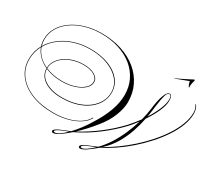

<svg xmlns="http://www.w3.org/2000/svg" viewBox="-231 -1351 2095 1901"><g transform="rotate(30 816.5 -401.0)"><path d="M1660 -684Q1660 -618 1632.5 -545.5Q1605 -473 1556.5 -400Q1508 -327 1445 -257Q1382 -187 1310.5 -124.5Q1239 -62 1165 -12Q1091 38 1022 72Q969 118 924 148Q879 178 855 178Q837 178 837 162Q837 151 853.5 139.5Q870 128 896 116.5Q922 105 950.5 94Q979 83 1002 73Q1056 19 1100 -50.5Q1144 -120 1177.5 -197Q1211 -274 1233 -349Q1213 -321 1193.5 -298Q1174 -275 1158 -257Q1065 -158 950 -72Q835 14 714 72Q662 118 617 148Q572 178 547 178Q529 178 529 162Q529 151 545.5 139.5Q562 128 587.5 116.5Q613 105 641.5 94Q670 83 694 73Q730 35 769 -16Q808 -67 843 -127Q899 -213 936.5 -311Q974 -409 974 -503Q974 -594 937.5 -669Q901 -744 834.5 -798.5Q768 -853 675.5 -883Q583 -913 472 -913Q374 -913 290 -888Q206 -863 143 -818Q80 -773 45 -713Q10 -653 10 -583Q10 -546 20 -512Q59 -577 123.5 -626Q188 -675 272.5 -702.5Q357 -730 454 -730Q573 -730 662.5 -695.5Q752 -661 802 -599.5Q852 -538 852 -456Q852 -399 825 -346.5Q798 -294 745.5 -253Q693 -212 617 -188Q541 -164 443 -164Q361 -164 300 -186.5Q239 -209 205 -250Q171 -291 171 -345Q116 -370 77 -409Q38 -448 19 -497Q0 -461 -10.5 -421Q-21 -381 -21 -338Q-21 -236 37.5 -159.5Q96 -83 201.5 -40.5Q307 2 447 2Q534 2 608.5 -17Q683 -36 736.5 -71Q790 -106 813 -152L819 -150Q795 -103 740.5 -67.5Q686 -32 610.5 -12Q535 8 447 8Q305 8 198.5 -35.5Q92 -79 32.5 -157Q-27 -235 -27 -338Q-27 -383 -16 -425Q-5 -467 16 -505Q4 -542 4 -583Q4 -654 40 -715.5Q76 -777 140 -822.5Q204 -868 289.5 -893.5Q375 -919 475 -919Q600 -919 703 -885.5Q806 -852 881 -790.5Q956 -729 997 -644Q1038 -559 1038 -456Q1038 -385 1002.5 -296Q967 -207 899 -125Q864 -81 821.5 -34.5Q779 12 735 53Q847 -7 953 -87.5Q1059 -168 1147 -262Q1198 -319 1242 -379Q1260 -448 1268 -510Q1281 -619 1303.5 -678Q1326 -737 1355 -737Q1385 -737 1385 -675Q1385 -635 1369 -589Q1353 -543 1327 -495Q1301 -447 1271 -403Q1256 -326 1228.5 -245Q1201 -164 1156 -87.5Q1111 -11 1043 52Q1108 17 1178 -33.5Q1248 -84 1316.5 -145Q1385 -206 1445.5 -274.5Q1506 -343 1552.5 -414.5Q1599 -486 1625.5 -557Q1652 -628 1652 -694Q1652 -717 1644 -739.5Q1636 -762 1624 -773L1628 -776Q1644 -763 1652 -737.5Q1660 -712 1660 -684ZM1286 -493Q1282 -461 1277 -431Q1324 -506 1351 -572.5Q1378 -639 1378 -685Q1378 -731 1355 -731Q1339 -731 1328 -712Q1317 -693 1307.5 -641.5Q1298 -590 1286 -493ZM365 -306Q312 -306 264.5 -315.5Q217 -325 177 -342Q178 -291 211.5 -252.5Q245 -214 305 -192.5Q365 -171 443 -171Q538 -171 612.5 -194Q687 -217 739 -257Q791 -297 818.5 -348.5Q846 -400 846 -456Q846 -535 796 -595Q746 -655 657.5 -689.5Q569 -724 454 -724Q357 -724 273 -696.5Q189 -669 124.5 -619.5Q60 -570 23 -504Q40 -454 78 -415Q116 -376 171 -351Q173 -410 214.5 -458Q256 -506 324 -534.5Q392 -563 474 -563Q552 -563 600.5 -534.5Q649 -506 649 -460Q649 -418 610.5 -383Q572 -348 507.5 -327Q443 -306 365 -306ZM474 -557Q413 -557 359 -540.5Q305 -524 264 -495Q223 -466 200 -428Q177 -390 177 -348Q217 -331 264.5 -321.5Q312 -312 366 -312Q442 -312 504.5 -332Q567 -352 604.5 -386Q642 -420 642 -460Q642 -504 595.5 -530.5Q549 -557 474 -557ZM546 157Q546 165 558 165Q579 165 611 144Q643 123 681 86Q664 92 641 100.5Q618 109 596.5 119Q575 129 560.5 138.5Q546 148 546 157ZM854 157Q854 165 866 165Q887 165 919 143Q951 121 989 86Q972 92 949 101Q926 110 904.5 119.5Q883 129 868.5 138.5Q854 148 854 157ZM1317 -889 1316 -892Q1328 -897 1354.5 -909.5Q1381 -922 1410.5 -937Q1440 -952 1463.5 -964Q1487 -976 1494 -980Q1502 -980 1502 -971Q1498 -958 1493.5 -938.5Q1489 -919 1489 -902Q1489 -898 1489 -894.5Q1489 -891 1490 -887Q1490 -885 1487 -885Q1485 -885 1483 -888Q1476 -902 1471 -915Q1466 -928 1463 -944Z"/></g></svg>

Font: Ballet 72pt
Style: Regular
Weight: 400
Designer: Maximiliano R. Sproviero
Foundry: Omnibus-Type
Version: Version 1.100; ttfautohint (v1.8.3)